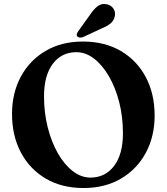

<svg xmlns="http://www.w3.org/2000/svg" viewBox="-20 -927 838 966"><path d="M397 -718Q506.5 -718 587.8 -670.5Q669 -623 713.5 -539Q758 -455 758 -345.5Q758 -241 713.8 -158.5Q669.5 -76 589 -28.5Q508.5 19 400 19Q291 19 210.2 -28.5Q129.5 -76 85 -160Q40.5 -244 40.5 -354Q40.5 -458.5 84.5 -540.8Q128.5 -623 208.8 -670.5Q289 -718 397 -718ZM598.5 -256.5Q598.5 -339.5 579.8 -413Q561 -486.5 528 -543.2Q495 -600 453 -632.2Q411 -664.5 364 -664.5Q290 -664.5 245.8 -606Q201.5 -547.5 201.5 -442.5Q201.5 -359.5 220.2 -285.8Q239 -212 271.5 -155.2Q304 -98.5 346.2 -66Q388.5 -33.5 435 -33.5Q509.5 -33.5 554 -92.2Q598.5 -151 598.5 -256.5ZM433.5 -853.5Q452 -881.5 471.8 -896.2Q491.5 -911 517.5 -905.5Q540.5 -900.5 551.5 -882.2Q562.5 -864 557.5 -845.5Q553 -823 536.2 -809.2Q519.5 -795.5 491.5 -784L397 -740Q389.5 -737.5 381.8 -738Q374 -738.5 369 -743.5Q364.5 -749.5 366.5 -756Q368.5 -762.5 373 -769Z"/></svg>

Font: Fraunces 9pt SemiBold
Style: Regular
Weight: 600
Version: Version 1.000;[b76b70a41]